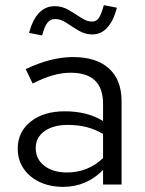

<svg xmlns="http://www.w3.org/2000/svg" viewBox="-20 -718 566 747"><path d="M226 9Q174 9 134 -10Q94 -29 71.5 -62.5Q49 -96 49 -140Q49 -205 99.5 -245Q150 -285 232 -285Q274 -285 311.5 -276Q349 -267 381 -247V-314Q381 -435 255 -435Q221 -435 185.5 -425Q150 -415 107 -393L80 -449Q178 -496 264 -496Q355 -496 404 -451.5Q453 -407 453 -324V0H381V-57Q349 -24 310 -7.5Q271 9 226 9ZM119 -142Q119 -99 152.5 -73Q186 -47 241 -47Q322 -47 381 -103V-197Q350 -215 317 -223.5Q284 -232 243 -232Q187 -232 153 -207.5Q119 -183 119 -142ZM144 -580 93 -590Q121 -694 193 -694Q222 -694 247.5 -679Q273 -664 295.5 -649Q318 -634 338 -634Q355 -634 364.5 -648Q374 -662 384 -698L435 -688Q407 -584 339 -584Q311 -584 286 -599Q261 -614 238.5 -629Q216 -644 195 -644Q176 -644 164.5 -629.5Q153 -615 144 -580Z"/></svg>

Font: Red Hat Text VF
Style: Regular
Weight: 400
Designer: Pentagram, MCKL
Foundry: Pentagram, MCKL
Version: Version 1.023